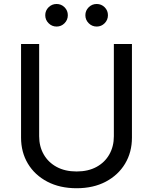

<svg xmlns="http://www.w3.org/2000/svg" viewBox="-20 -953 784 984"><path d="M372.6 11.7Q286.6 11.7 222.4 -22Q158.2 -55.7 123 -114.3Q87.9 -172.9 87.9 -247.6V-727.5H180.7V-254.9Q180.7 -202.6 203.9 -161.9Q227.1 -121.1 270 -97.7Q313 -74.2 372.6 -74.2Q432.1 -74.2 474.9 -97.7Q517.6 -121.1 540.5 -161.9Q563.5 -202.6 563.5 -254.9V-727.5H656.2V-247.6Q656.2 -172.9 621.1 -114.3Q585.9 -55.7 522.2 -22Q458.5 11.7 372.6 11.7ZM475.6 -816.9Q451.7 -816.9 434.6 -834Q417.5 -851.1 417.5 -875Q417.5 -898.9 434.6 -915.8Q451.7 -932.6 475.6 -932.6Q499.5 -932.6 516.4 -915.8Q533.2 -898.9 533.2 -875Q533.2 -851.1 516.4 -834Q499.5 -816.9 475.6 -816.9ZM270 -816.9Q246.1 -816.9 229 -834Q211.9 -851.1 211.9 -875Q211.9 -898.9 229 -915.8Q246.1 -932.6 270 -932.6Q293.9 -932.6 310.8 -915.8Q327.6 -898.9 327.6 -875Q327.6 -851.1 310.8 -834Q293.9 -816.9 270 -816.9Z"/></svg>

Font: Inter Variable
Style: Regular
Weight: 400
Designer: Rasmus Andersson
Foundry: rsms
Version: Version 4.001;git-9221beed3